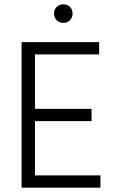

<svg xmlns="http://www.w3.org/2000/svg" viewBox="-20 -869 530 889"><path d="M445 0H80V-674H439V-617H142V-365H404V-308H142V-57H445ZM316 -806Q316 -788 304 -775.5Q292 -763 273 -763Q255 -763 242.5 -775.5Q230 -788 230 -806Q230 -825 242.5 -837Q255 -849 273 -849Q292 -849 304 -837Q316 -825 316 -806Z"/></svg>

Font: Hind Madurai Light
Style: Regular
Weight: 300
Designer: Jyotish Sonowal
Foundry: Indian Type Foundry
Version: Version 1.001;PS 1.0;hotconv 1.0.86;makeotf.lib2.5.63406; tt